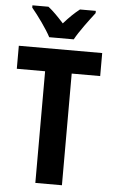

<svg xmlns="http://www.w3.org/2000/svg" viewBox="-61 -974 597 1014"><g transform="rotate(5 237.0 -466.5)"><path d="M172 -773H302C325 -816 375 -882 405 -921V-933H321C293 -911 268 -887 237 -852C207 -885 180 -913 154 -933H69V-921C101 -883 151 -814 172 -773ZM307 0V-592H458V-714H16V-592H166V0Z"/></g></svg>

Font: Noto Sans Hebrew Condensed
Style: Bold
Weight: 700
Width: 3
Designer: Monotype Design Team
Foundry: Monotype Imaging Inc.
Version: Version 2.004